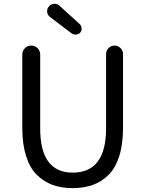

<svg xmlns="http://www.w3.org/2000/svg" viewBox="-20 -972 761 1005"><path d="M360.4 12.7Q301.8 12.7 255.9 -3.9Q210 -20.5 173.3 -56.2Q136.7 -91.8 116.7 -154.3Q96.7 -216.8 96.7 -302.7V-686.5Q96.7 -706.1 110.4 -719.7Q124 -733.4 143.6 -733.4Q163.1 -733.4 176.8 -719.7Q190.4 -706.1 190.4 -686.5V-299.8Q190.4 -68.4 360.4 -68.4Q535.2 -68.4 535.2 -299.8V-688.5Q535.2 -707 548.3 -720.2Q561.5 -733.4 579.6 -733.4Q597.7 -733.4 610.8 -720.2Q624 -707 624 -688.5V-302.7Q624 -216.8 604 -154.3Q584 -91.8 547.9 -56.2Q511.7 -20.5 465.3 -3.9Q418.9 12.7 360.4 12.7ZM400.4 -801.8Q391.6 -792 378.9 -791Q377 -791 375 -791Q364.3 -791 355.5 -796.9L242.2 -882.8Q226.6 -894.5 226.6 -914.1Q226.6 -927.7 236.3 -938.5Q247.1 -951.2 262.7 -952.1Q264.6 -952.1 265.6 -952.1Q281.2 -952.1 292 -941.4L397.5 -845.7Q407.2 -835.9 407.2 -822.3Q407.2 -810.5 400.4 -801.8Z"/></svg>

Font: Gen Jyuu Gothic Regular
Style: Regular
Weight: 400
Designer: [Source Han Sans]
Ryoko NISHIZUKA  (kana & ideographs); Paul D. Hunt (Latin, Greek & Cyrillic); Wenlong ZHANG  (bopomofo
Version: Version 1.002.20150607